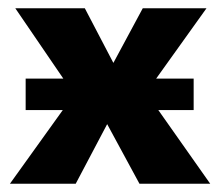

<svg xmlns="http://www.w3.org/2000/svg" viewBox="-20 -444 531 464"><path d="M4 0 159 -216 17 -424H185L254 -292L325 -424H479L333 -220L488 0H317L239 -144L163 0ZM42 -178V-254H448V-178Z"/></svg>

Font: Ysabeau Infant ExtraBold
Style: Regular
Weight: 800
Designer: Christian Thalmann (Catharsis Fonts)
Version: Version 2.001;gftools[0.9.30]; featfreeze: ss01,ss02,lnum